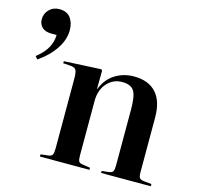

<svg xmlns="http://www.w3.org/2000/svg" viewBox="-110 -884 1029 1000"><g transform="rotate(15 404.5 -384.0)"><path d="M190 0V-12L233 -17Q248 -19 253 -28Q258 -37 258 -63V-437Q258 -470 252 -483Q246 -496 224 -498L181 -501L182 -512L381 -522L387 -516L386 -416H387Q409 -473 454.5 -501.5Q500 -530 556 -530Q634 -530 675.5 -485Q717 -440 717 -352V-58Q717 -34 723 -26Q729 -18 748 -16L788 -12V0H520V-11L557 -15Q575 -17 580 -26Q585 -35 585 -58V-361Q585 -433 568 -459.5Q551 -486 504 -486Q455 -486 422.5 -449Q390 -412 390 -354V-61Q390 -37 394.5 -28.5Q399 -20 414 -18L457 -11V0ZM46 -485 33 -500Q75 -533 92.5 -566.5Q110 -600 110 -634H83Q48 -634 31 -651Q14 -668 14 -694Q14 -724 35.5 -746Q57 -768 90 -768Q131 -768 150.5 -742Q170 -716 170 -675Q170 -624 136.5 -574Q103 -524 46 -485Z"/></g></svg>

Font: Literata 72pt SemiBold
Style: Regular
Weight: 600
Designer: Latin by Veronika Burian and Jose Scaglione. Greek by Irene Vlachou. Cyrillic by Vera Evstafieva.
Foundry: TypeTogether
Version: Version 3.002